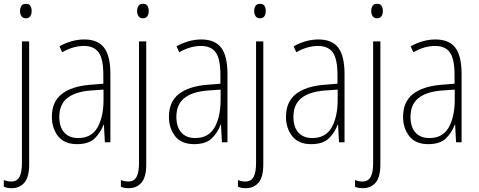

<svg xmlns="http://www.w3.org/2000/svg" viewBox="-38 -746 2514 1007"><path d="M67 -688Q67 -704 74 -715Q81 -726 98 -726Q115 -726 121.5 -715Q128 -704 128 -689Q128 -671 120.5 -660.5Q113 -650 97 -650Q82 -650 74.5 -661Q67 -672 67 -688ZM24 241Q10 241 -0.5 239Q-11 237 -18 233V198Q-1 206 21 206Q51 206 64 182Q77 158 77 110V-529H115V115Q115 184 89.5 212.5Q64 241 24 241Z M404 -539Q475 -539 508 -496Q541 -453 541 -357V0H512L507 -92H505Q490 -51 459 -20.5Q428 10 366 10Q299 10 266.5 -32Q234 -74 234 -133Q234 -212 285.5 -252.5Q337 -293 431 -301L504 -307V-353Q504 -437 479.5 -471Q455 -505 402 -505Q376 -505 348 -497.5Q320 -490 288 -472L274 -503Q304 -520 337 -529.5Q370 -539 404 -539ZM434 -271Q354 -264 313.5 -230.5Q273 -197 273 -133Q273 -80 299 -51Q325 -22 372 -22Q441 -22 472.5 -76Q504 -130 505 -218V-276Z M681 -688Q681 -704 688 -715Q695 -726 712 -726Q729 -726 735.5 -715Q742 -704 742 -689Q742 -671 734.5 -660.5Q727 -650 711 -650Q696 -650 688.5 -661Q681 -672 681 -688ZM638 241Q624 241 613.5 239Q603 237 596 233V198Q613 206 635 206Q665 206 678 182Q691 158 691 110V-529H729V115Q729 184 703.5 212.5Q678 241 638 241Z M1018 -539Q1089 -539 1122 -496Q1155 -453 1155 -357V0H1126L1121 -92H1119Q1104 -51 1073 -20.5Q1042 10 980 10Q913 10 880.5 -32Q848 -74 848 -133Q848 -212 899.5 -252.5Q951 -293 1045 -301L1118 -307V-353Q1118 -437 1093.5 -471Q1069 -505 1016 -505Q990 -505 962 -497.5Q934 -490 902 -472L888 -503Q918 -520 951 -529.5Q984 -539 1018 -539ZM1048 -271Q968 -264 927.5 -230.5Q887 -197 887 -133Q887 -80 913 -51Q939 -22 986 -22Q1055 -22 1086.5 -76Q1118 -130 1119 -218V-276Z M1295 -688Q1295 -704 1302 -715Q1309 -726 1326 -726Q1343 -726 1349.5 -715Q1356 -704 1356 -689Q1356 -671 1348.5 -660.5Q1341 -650 1325 -650Q1310 -650 1302.5 -661Q1295 -672 1295 -688ZM1252 241Q1238 241 1227.5 239Q1217 237 1210 233V198Q1227 206 1249 206Q1279 206 1292 182Q1305 158 1305 110V-529H1343V115Q1343 184 1317.5 212.5Q1292 241 1252 241Z M1632 -539Q1703 -539 1736 -496Q1769 -453 1769 -357V0H1740L1735 -92H1733Q1718 -51 1687 -20.5Q1656 10 1594 10Q1527 10 1494.5 -32Q1462 -74 1462 -133Q1462 -212 1513.5 -252.5Q1565 -293 1659 -301L1732 -307V-353Q1732 -437 1707.5 -471Q1683 -505 1630 -505Q1604 -505 1576 -497.5Q1548 -490 1516 -472L1502 -503Q1532 -520 1565 -529.5Q1598 -539 1632 -539ZM1662 -271Q1582 -264 1541.5 -230.5Q1501 -197 1501 -133Q1501 -80 1527 -51Q1553 -22 1600 -22Q1669 -22 1700.5 -76Q1732 -130 1733 -218V-276Z M1909 -688Q1909 -704 1916 -715Q1923 -726 1940 -726Q1957 -726 1963.5 -715Q1970 -704 1970 -689Q1970 -671 1962.5 -660.5Q1955 -650 1939 -650Q1924 -650 1916.5 -661Q1909 -672 1909 -688ZM1866 241Q1852 241 1841.5 239Q1831 237 1824 233V198Q1841 206 1863 206Q1893 206 1906 182Q1919 158 1919 110V-529H1957V115Q1957 184 1931.5 212.5Q1906 241 1866 241Z M2246 -539Q2317 -539 2350 -496Q2383 -453 2383 -357V0H2354L2349 -92H2347Q2332 -51 2301 -20.5Q2270 10 2208 10Q2141 10 2108.5 -32Q2076 -74 2076 -133Q2076 -212 2127.5 -252.5Q2179 -293 2273 -301L2346 -307V-353Q2346 -437 2321.5 -471Q2297 -505 2244 -505Q2218 -505 2190 -497.5Q2162 -490 2130 -472L2116 -503Q2146 -520 2179 -529.5Q2212 -539 2246 -539ZM2276 -271Q2196 -264 2155.5 -230.5Q2115 -197 2115 -133Q2115 -80 2141 -51Q2167 -22 2214 -22Q2283 -22 2314.5 -76Q2346 -130 2347 -218V-276Z"/></svg>

Font: Noto Sans Gujarati UI Condensed ExtraLight
Style: Regular
Weight: 200
Width: 3
Designer: Jelle Bosma - Monotype Design Team, Universal Thirst
Foundry: Monotype Imaging Inc.
Version: Version 2.106; ttfautohint (v1.8.4.7-5d5b)